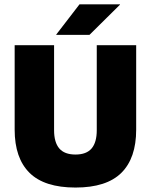

<svg xmlns="http://www.w3.org/2000/svg" viewBox="-20 -847 694 884"><path d="M327.5 16.5Q184.5 16.5 116 -51.2Q47.5 -119 47.5 -250V-639H229V-247.5Q229 -191.5 253 -163.5Q277 -135.5 327.5 -135.5Q378 -135.5 401.8 -163.5Q425.5 -191.5 425.5 -247.5V-639H607V-250Q607 -119 538.8 -51.2Q470.5 16.5 327.5 16.5ZM239 -688 346 -827H532.5V-825.5L392 -686.5H239Z"/></svg>

Font: Anek Devanagari ExtraBold
Style: Regular
Weight: 800
Designer: Kailash Malviya (Devanagari) & Yesha Goshar (Latin)
Foundry: Ek Type
Version: Version 1.003